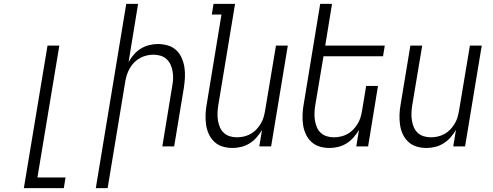

<svg xmlns="http://www.w3.org/2000/svg" viewBox="-20 -755 2540 990"><path d="M103 215 225 -520H286L173 160H318L309 215Z M474 215 631 -735H692L643 -435Q654 -455 670 -473.5Q686 -492 706.5 -504.5Q727 -517 749.5 -522.5Q772 -528 794 -528Q821 -528 846 -520.5Q871 -513 889 -496Q907 -479 917 -456Q927 -433 931 -407.5Q935 -382 933.5 -355.5Q932 -329 928 -302L878 0H817L868 -311Q872 -331 872.5 -350Q873 -369 870 -387Q867 -405 859.5 -421.5Q852 -438 839 -450Q826 -462 808.5 -467.5Q791 -473 771 -473Q754 -473 736.5 -469Q719 -465 702.5 -456Q686 -447 672.5 -433.5Q659 -420 649.5 -403.5Q640 -387 634.5 -370Q629 -353 626 -335L535 215Z M1179 8Q1152 8 1127.5 0.5Q1103 -7 1085 -24Q1067 -41 1056.5 -64Q1046 -87 1042.5 -112.5Q1039 -138 1040 -164.5Q1041 -191 1046 -218L1122 -680H1072L1081 -735H1192L1105 -209Q1102 -189 1101.5 -170Q1101 -151 1104 -133Q1107 -115 1114 -98.5Q1121 -82 1134 -70Q1147 -58 1164.5 -52.5Q1182 -47 1202 -47Q1219 -47 1237 -51Q1255 -55 1271.5 -64Q1288 -73 1301 -86.5Q1314 -100 1324 -116.5Q1334 -133 1339 -150Q1344 -167 1347 -185L1403 -520H1464L1378 0H1317L1331 -85Q1319 -65 1303 -46.5Q1287 -28 1266.5 -15.5Q1246 -3 1223.5 2.5Q1201 8 1179 8Z M1679 8Q1652 8 1627.5 0.5Q1603 -7 1585 -24Q1567 -41 1556.5 -64Q1546 -87 1542.5 -112.5Q1539 -138 1540 -164.5Q1541 -191 1546 -218L1631 -735H1692L1657 -520H1964L1955 -465H1648L1605 -209Q1602 -189 1601.5 -170Q1601 -151 1604 -133Q1607 -115 1614 -98.5Q1621 -82 1634 -70Q1647 -58 1664.5 -52.5Q1682 -47 1702 -47Q1719 -47 1737 -51Q1755 -55 1771.5 -64Q1788 -73 1801 -86.5Q1814 -100 1824 -116.5Q1834 -133 1839 -150Q1844 -167 1847 -185L1868 -312H1929L1878 0H1817L1831 -85Q1819 -65 1803 -46.5Q1787 -28 1766.5 -15.5Q1746 -3 1723.5 2.5Q1701 8 1679 8Z M2179 8Q2152 8 2127.5 0.5Q2103 -7 2085 -24Q2067 -41 2056.5 -64Q2046 -87 2042.5 -112.5Q2039 -138 2040 -164.5Q2041 -191 2046 -218L2096 -520H2157L2105 -209Q2102 -189 2101.5 -170Q2101 -151 2104 -133Q2107 -115 2114 -98.5Q2121 -82 2134 -70Q2147 -58 2164.5 -52.5Q2182 -47 2202 -47Q2219 -47 2237 -51Q2255 -55 2271.5 -64Q2288 -73 2301 -86.5Q2314 -100 2324 -116.5Q2334 -133 2339 -150Q2344 -167 2347 -185L2403 -520H2464L2378 0H2317L2331 -85Q2319 -65 2303 -46.5Q2287 -28 2266.5 -15.5Q2246 -3 2223.5 2.5Q2201 8 2179 8Z"/></svg>

Font: Iosevka Light Oblique
Style: Regular
Weight: 300
Italic angle: -9°
Monospace: yes
Designer: Belleve Invis
Foundry: Belleve Invis
Version: Version 32.5.0; ttfautohint (v1.8.4)